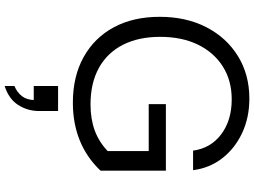

<svg xmlns="http://www.w3.org/2000/svg" viewBox="-150 -620 1066 805"><g transform="rotate(90 382.5 -217.0)"><path d="M410 10Q300 10 219 -35Q138 -80 94 -161.5Q50 -243 50 -354Q50 -465 93.5 -549.5Q137 -634 214.5 -682Q292 -730 393 -730Q472 -730 536.5 -700Q601 -670 642.5 -617Q684 -564 693 -494H611Q601 -568 542.5 -612Q484 -656 396 -656Q317 -656 258 -618.5Q199 -581 166.5 -514Q134 -447 134 -356Q134 -265 167.5 -199.5Q201 -134 264.5 -99Q328 -64 417 -64Q478 -64 526 -81.5Q574 -99 613 -136L695 -106Q640 -48 568.5 -19Q497 10 410 10ZM613 -106V-339L644 -308H416V-380H695V-106ZM340 296V255Q367 244 383 223Q399 202 399 169L428 174H340V72H445V151Q445 200 419.5 239.5Q394 279 340 296Z"/></g></svg>

Font: Instrument Sans
Style: Regular
Weight: 400
Designer: Rodrigo Fuenzalida
Foundry: fragTYPE
Version: Version 1.000;gftools[0.9.28]